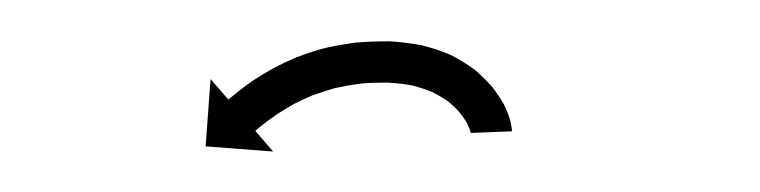

<svg xmlns="http://www.w3.org/2000/svg" viewBox="-20 -271 368 93"><path d="M208 -206.9C208 -206.8 208 -206.7 208 -206.6L228 -207.4C228 -207.6 228 -208 227.9 -208.2C227.9 -208.2 227.9 -208.4 227.9 -208.5C227.9 -208.6 227.9 -208.8 227.9 -208.8C227.7 -210.1 227.4 -211.5 227.1 -212.8C227.1 -212.8 227.1 -212.9 227 -213.1C227 -213.2 226.9 -213.4 226.9 -213.4C226.2 -215.7 225.3 -217.8 224.3 -220C224.3 -220 224.2 -220.1 224.1 -220.3C224 -220.4 224 -220.6 224 -220.6C222.4 -223.4 220.6 -226 218.7 -228.6C218.7 -228.6 218.6 -228.7 218.5 -228.8C218.3 -229 218.2 -229.1 218.2 -229.1C215.7 -232 212.9 -234.7 210 -237.2C210 -237.2 209.8 -237.3 209.7 -237.4C209.5 -237.5 209.4 -237.6 209.4 -237.6C205.9 -240.2 202.1 -242.4 198.3 -244.4C198.3 -244.4 198.1 -244.4 197.9 -244.5C197.8 -244.6 197.6 -244.7 197.6 -244.7C193.2 -246.5 188.7 -248 184.1 -249.1C184.1 -249.1 184 -249.1 183.8 -249.2C183.6 -249.2 183.5 -249.2 183.5 -249.2C178.6 -250.1 173.6 -250.7 168.6 -251C168.6 -251 168.5 -251 168.4 -251C168.3 -251 168.1 -251 168.1 -251C163 -251 157.9 -250.8 152.8 -250.4C152.8 -250.4 152.6 -250.4 152.5 -250.4C152.4 -250.4 152.3 -250.4 152.3 -250.4C147.4 -249.7 142.5 -248.9 137.7 -247.8C137.7 -247.8 137.6 -247.8 137.5 -247.7C137.4 -247.7 137.3 -247.7 137.3 -247.7C132.8 -246.5 128.4 -245.1 124.1 -243.4C124.1 -243.4 124 -243.4 123.9 -243.4C123.8 -243.3 123.7 -243.3 123.7 -243.3C119.9 -241.7 116.1 -239.9 112.5 -238C112.5 -238 112.4 -238 112.3 -237.9C112.2 -237.9 112.2 -237.8 112.2 -237.8C109.1 -236.1 106.1 -234.3 103.2 -232.4C103.2 -232.4 103.1 -232.3 103 -232.3C103 -232.3 102.9 -232.2 102.9 -232.2C100.7 -230.7 98.5 -229.1 96.3 -227.4C96.3 -227.4 96.3 -227.4 96.2 -227.4C96.2 -227.4 96.2 -227.3 96.2 -227.3C94.8 -226.2 93.4 -225.1 92.1 -224C92.1 -224 92.1 -224 92 -224C92 -224 92 -223.9 92 -223.9C91.5 -223.6 91.1 -223.2 90.6 -222.8L82 -232.7L79.6 -200.1L112.3 -197.6L103.7 -207.6C104.1 -208 104.5 -208.4 105 -208.7C105 -208.7 105 -208.7 105 -208.7C104.9 -208.7 104.9 -208.7 104.9 -208.7C106.1 -209.7 107.3 -210.7 108.6 -211.6C108.6 -211.6 108.5 -211.6 108.5 -211.6C108.5 -211.6 108.4 -211.5 108.4 -211.5C110.4 -213 112.3 -214.4 114.3 -215.8C114.3 -215.8 114.3 -215.7 114.2 -215.7C114.1 -215.7 114.1 -215.6 114.1 -215.6C116.7 -217.3 119.3 -218.9 122 -220.4C122 -220.4 121.9 -220.4 121.9 -220.4C121.8 -220.3 121.7 -220.3 121.7 -220.3C124.9 -221.9 128.2 -223.5 131.5 -224.9C131.5 -224.9 131.4 -224.8 131.3 -224.8C131.2 -224.7 131.1 -224.7 131.1 -224.7C134.9 -226.1 138.7 -227.3 142.5 -228.4C142.5 -228.4 142.4 -228.4 142.3 -228.3C142.2 -228.3 142.1 -228.3 142.1 -228.3C146.3 -229.2 150.6 -230 154.9 -230.5C154.9 -230.5 154.7 -230.5 154.6 -230.5C154.5 -230.5 154.4 -230.5 154.4 -230.5C158.9 -230.9 163.5 -231 168 -231C168 -231 167.9 -231 167.8 -231C167.6 -231 167.5 -231 167.5 -231C171.7 -230.8 175.8 -230.3 179.9 -229.6C179.9 -229.6 179.8 -229.6 179.6 -229.6C179.4 -229.7 179.3 -229.7 179.3 -229.7C182.9 -228.8 186.5 -227.6 189.9 -226.2C189.9 -226.2 189.8 -226.3 189.6 -226.4C189.4 -226.4 189.2 -226.5 189.2 -226.5C192.2 -225 195 -223.3 197.7 -221.4C197.7 -221.4 197.5 -221.5 197.4 -221.6C197.2 -221.8 197.1 -221.9 197.1 -221.9C199.3 -220 201.3 -218.1 203.2 -215.9C203.2 -215.9 203.1 -216.1 203 -216.2C202.8 -216.4 202.7 -216.5 202.7 -216.5C204.1 -214.7 205.4 -212.8 206.5 -210.8C206.5 -210.8 206.4 -211 206.3 -211.1C206.3 -211.3 206.2 -211.4 206.2 -211.4C206.8 -210.1 207.4 -208.7 207.9 -207.3C207.9 -207.3 207.8 -207.4 207.8 -207.6C207.7 -207.7 207.7 -207.9 207.7 -207.9C207.8 -207.4 208 -206.8 208 -206.3C208 -206.3 208 -206.5 208 -206.6C208 -206.7 208 -206.9 208 -206.9Z"/></svg>

Font: FRB American Cursive Just Arrows Semibold
Style: Italic
Weight: 600
Italic angle: -25°
Version: Version 2.0;Modular Font Editor K font №1